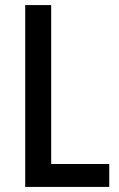

<svg xmlns="http://www.w3.org/2000/svg" viewBox="-20 -734 469 754"><path d="M79 0H409V-90H181V-714H79Z"/></svg>

Font: Noto Sans Sinhala UI Condensed Medium
Style: Regular
Weight: 500
Width: 3
Designer: Jelle Bosma - Monotype Design Team
Foundry: Monotype Imaging Inc.
Version: Version 2.006